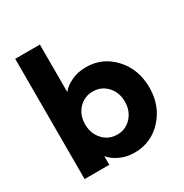

<svg xmlns="http://www.w3.org/2000/svg" viewBox="-176 -899 1008 1051"><g transform="rotate(-30 327.5 -374.0)"><path d="M376 -527Q481 -527 552 -449.5Q623 -372 623 -257Q623 -143 552 -65.5Q481 12 376 12Q325 12 284 -7.5Q243 -27 221 -55V0H65V-760H221V-460Q243 -488 284 -507.5Q325 -527 376 -527ZM343 -393Q289 -393 253 -354.5Q217 -316 217 -257Q217 -199 253 -160Q289 -121 343 -121Q396 -121 432 -160Q468 -199 468 -257Q468 -316 432 -354.5Q396 -393 343 -393Z"/></g></svg>

Font: Freely
Style: Bold
Weight: 700
Designer: Kris Sowersby
Foundry: Klim Type Foundry
Version: Version 1.006;hotconv 1.0.113;makeotfexe 2.5.65598;200799169